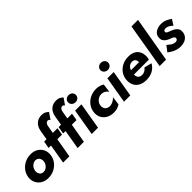

<svg xmlns="http://www.w3.org/2000/svg" viewBox="200 -1950 3124 3124"><g transform="rotate(-45 1761.5 -388.5)"><path d="M48 -231Q40 -162 67 -107.5Q94 -53 147.5 -21.5Q201 10 272 10Q346 10 408 -21Q470 -52 511 -106Q552 -160 561 -230Q570 -299 543 -353.5Q516 -408 462.5 -439.5Q409 -471 337 -471Q265 -471 202.5 -440Q140 -409 99 -355Q58 -301 48 -231ZM201 -230Q206 -262 224 -288.5Q242 -315 269 -331Q296 -347 326 -346Q356 -345 376 -328.5Q396 -312 404.5 -286.5Q413 -261 409 -231Q404 -199 385.5 -172.5Q367 -146 340.5 -130.5Q314 -115 283 -116Q253 -116 233.5 -132Q214 -148 205 -174Q196 -200 201 -230Z M640 -460 618 -335H926L948 -460ZM963 -636 1038 -745Q1018 -764 989.5 -780Q961 -796 918 -796Q864 -797 823.5 -775.5Q783 -754 758 -716.5Q733 -679 724 -631L617 0H761L863 -592Q866 -611 874 -627Q882 -643 894.5 -652Q907 -661 923 -661Q936 -661 945.5 -654Q955 -647 963 -636Z M974 -460 952 -335H1260L1282 -460ZM1297 -636 1372 -745Q1352 -764 1323.5 -780Q1295 -796 1252 -796Q1198 -797 1157.5 -775.5Q1117 -754 1092 -716.5Q1067 -679 1058 -631L951 0H1095L1197 -592Q1200 -611 1208 -627Q1216 -643 1228.5 -652Q1241 -661 1257 -661Q1270 -661 1279.5 -654Q1289 -647 1297 -636Z M1367 -633Q1367 -597 1393 -574Q1419 -551 1455 -551Q1492 -551 1517.5 -574Q1543 -597 1543 -633Q1543 -669 1517.5 -691.5Q1492 -714 1455 -714Q1419 -714 1393 -691.5Q1367 -669 1367 -633ZM1353 -460 1275 0H1420L1498 -460Z M1703 -230Q1708 -264 1728 -290.5Q1748 -317 1778 -333.5Q1808 -350 1844 -350Q1881 -350 1912.5 -332Q1944 -314 1963 -282L1983 -430Q1956 -448 1921.5 -459Q1887 -470 1842 -470Q1768 -470 1705 -439.5Q1642 -409 1601 -355.5Q1560 -302 1550 -231Q1541 -161 1568 -107Q1595 -53 1650 -21.5Q1705 10 1776 10Q1823 10 1859 -1.5Q1895 -13 1924 -32L1943 -178Q1917 -150 1879 -130Q1841 -110 1799 -111Q1766 -112 1742.5 -127.5Q1719 -143 1708.5 -170Q1698 -197 1703 -230Z M2110 -633Q2110 -597 2136 -574Q2162 -551 2198 -551Q2235 -551 2260.5 -574Q2286 -597 2286 -633Q2286 -669 2260.5 -691.5Q2235 -714 2198 -714Q2162 -714 2136 -691.5Q2110 -669 2110 -633ZM2096 -460 2018 0H2163L2241 -460Z M2526 10Q2614 10 2677.5 -25Q2741 -60 2777 -126L2647 -159Q2627 -131 2599 -115Q2571 -99 2533 -99Q2500 -99 2479 -114Q2458 -129 2449.5 -157Q2441 -185 2446 -221Q2451 -255 2460.5 -282.5Q2470 -310 2485.5 -329Q2501 -348 2522.5 -358.5Q2544 -369 2571 -369Q2597 -369 2613.5 -358Q2630 -347 2638.5 -327Q2647 -307 2647 -278Q2647 -269 2643 -257.5Q2639 -246 2633 -236L2668 -282H2372V-198H2788Q2793 -212 2796 -231Q2799 -250 2799 -266Q2799 -330 2774.5 -375.5Q2750 -421 2702.5 -445.5Q2655 -470 2585 -470Q2521 -470 2468 -449Q2415 -428 2376.5 -391.5Q2338 -355 2317 -306Q2296 -257 2296 -200Q2296 -135 2324.5 -88Q2353 -41 2404.5 -15.5Q2456 10 2526 10Z M2970 -780 2838 0H2986L3121 -780Z M3158 -166 3084 -68Q3114 -45 3149 -24.5Q3184 -4 3225 7.5Q3266 19 3313 19Q3364 18 3404 0.5Q3444 -17 3468.5 -50.5Q3493 -84 3496 -132Q3499 -172 3483.5 -198Q3468 -224 3441.5 -242Q3415 -260 3382 -273Q3359 -282 3337 -290.5Q3315 -299 3302.5 -309Q3290 -319 3292 -335Q3293 -350 3306.5 -358.5Q3320 -367 3341 -367Q3373 -367 3404.5 -349Q3436 -331 3461 -305L3523 -402Q3485 -430 3438.5 -450Q3392 -470 3335 -470Q3290 -470 3250 -455Q3210 -440 3184.5 -411Q3159 -382 3156 -337Q3152 -298 3167.5 -270.5Q3183 -243 3209.5 -225Q3236 -207 3266 -196Q3291 -187 3310 -178.5Q3329 -170 3340 -159Q3351 -148 3349 -132Q3349 -115 3335 -103.5Q3321 -92 3300 -92Q3278 -91 3255 -99.5Q3232 -108 3208 -125.5Q3184 -143 3158 -166Z"/></g></svg>

Font: Jost
Style: Bold Italic
Weight: 700
Italic angle: -5°
Version: Version 3.710